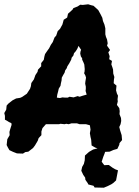

<svg xmlns="http://www.w3.org/2000/svg" viewBox="-50 -703 649 895"><path d="M57 13 29 12 11 5 -6 -3 -13 -15 -19 -27 -16 -54 -5 -73 -6 -88 -3 -99 4 -121 3 -129 -8 -134 -19 -141 -27 -145V-163L-30 -176L-21 -192L-19 -211L-11 -220L8 -235L25 -244L44 -247L53 -251L75 -266L90 -289L94 -301L96 -316L108 -333L115 -353L125 -368L127 -378L142 -394V-409L154 -424L157 -440L160 -451L171 -467L179 -478L187 -494L196 -507L204 -528L212 -537L219 -558L230 -569L241 -589L247 -611L263 -621L267 -639L288 -658L292 -665L312 -673L324 -681L336 -680L361 -683L374 -679L386 -676L396 -667L408 -656L419 -636L427 -620L430 -605L437 -588L441 -571V-559V-543L444 -531L449 -519L452 -501L449 -490L463 -470L455 -459L461 -441L459 -427L472 -419L469 -403L474 -389L477 -379L478 -360L483 -344L481 -331L480 -315L493 -304L491 -282L495 -267L500 -257L498 -240L499 -230L495 -214L506 -199L508 -185L507 -171L514 -153L515 -139L512 -124L506 -111L510 -95L517 -73L519 -50L507 -36L506 -28L497 -9L479 -4L461 4L436 5L426 3L415 -8L394 -15L377 -25L375 -52L372 -64L369 -82L372 -99L369 -119L351 -124H338H321L309 -128H302H283L270 -124L259 -126L251 -124L232 -126L225 -124H207H197H182H164L148 -106L143 -90V-73L130 -59L126 -47L113 -25L104 -13L82 4L68 6ZM229 -246 241 -249 253 -248H266L274 -252L293 -249L312 -255L321 -252L336 -257L354 -262L349 -279L350 -289V-299L347 -313L348 -323L351 -341L348 -351L342 -362L344 -368L345 -381L344 -391L343 -402L340 -410L333 -425V-431L327 -440L324 -453L325 -462L328 -471L316 -489L310 -475L303 -464L295 -455L292 -444L284 -434L282 -425L273 -408L264 -394L261 -385L254 -375L251 -364L245 -354L238 -341L237 -328L234 -315L232 -303L224 -290L221 -277L217 -262L215 -248ZM391 171 386 163 362 157 359 151 348 135 347 125 338 112 329 93 333 75 341 61 345 44 346 22 365 5 384 -6 418 -15 438 -18 452 -12 447 -4 441 2 437 14 431 29 424 51 436 67 457 66 475 79 487 86 500 91 496 112 491 138 478 150 469 156 453 164 434 172Z"/></svg>

Font: Winky Rough SemiBold
Style: Italic
Weight: 600
Italic angle: -8.97852°
Designer: Simon Atzbach
Foundry: typofactur
Version: Version 1.206; ttfautohint (v1.8.4.7-5d5b)